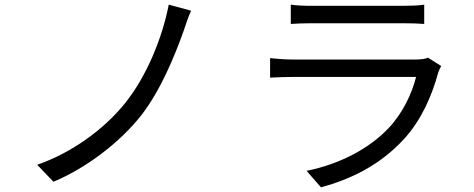

<svg xmlns="http://www.w3.org/2000/svg" viewBox="-20 -765 2040 826"><path d="M802 -719 706 -745C678 -601 611 -437 518 -321C427 -208 289 -108 140 -56L210 17C353 -43 496 -153 587 -268C671 -376 731 -523 770 -632C778 -657 790 -692 802 -719Z M1821 -517C1810 -511 1789 -509 1766 -509H1239C1212 -509 1178 -511 1142 -515V-431C1177 -433 1215 -434 1239 -434H1770C1752 -362 1712 -277 1651 -213C1566 -124 1441 -59 1299 -30L1361 41C1488 6 1614 -53 1719 -168C1793 -249 1838 -353 1865 -452C1867 -459 1873 -472 1878 -481ZM1231 -662C1258 -664 1290 -665 1321 -665H1713C1747 -665 1781 -664 1805 -662V-745C1781 -741 1746 -740 1714 -740H1321C1289 -740 1257 -741 1231 -745Z"/></svg>

Font: Noto Sans CJK TC Regular
Style: Regular
Weight: 400
Designer: Ryoko NISHIZUKA (kana & ideographs); Paul D. Hunt (Latin, Greek & Cyrillic); Wenlong ZHANG (bopomofo); Sandoll Communica
Foundry: Adobe Systems Incorporated
Version: Version 1.001;PS 1.001;hotconv 1.0.78;makeotf.lib2.5.61930